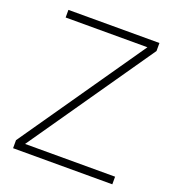

<svg xmlns="http://www.w3.org/2000/svg" viewBox="-128 -799 819 900"><g transform="rotate(20 281.5 -349.0)"><path d="M533 0H38V-40L468 -660H60V-698H514V-658L84 -38H533Z"/></g></svg>

Font: Anuphan ExtraLight
Style: Regular
Weight: 200
Designer: Cadson Demak
Version: Version 3.001